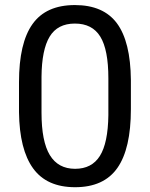

<svg xmlns="http://www.w3.org/2000/svg" viewBox="-20 -741 602 770"><path d="M504.9 -303.2Q504.9 -144.5 450.7 -67.4Q396.5 9.8 281.2 9.8Q167.5 9.8 112.8 -65.7Q58.1 -141.1 56.2 -291V-411.6Q56.2 -568.4 110.4 -644.5Q164.6 -720.7 280.3 -720.7Q395 -720.7 449.2 -647.2Q503.4 -573.7 504.9 -420.4ZM414.6 -426.8Q414.6 -541.5 382.3 -594Q350.1 -646.5 280.3 -646.5Q210.9 -646.5 179.2 -594.2Q147.5 -542 146.5 -433.6V-289.1Q146.5 -173.8 179.9 -118.9Q213.4 -64 281.2 -64Q348.1 -64 380.6 -115.7Q413.1 -167.5 414.6 -278.8Z"/></svg>

Font: APIMedia Roboto
Style: Regular
Weight: 400
Designer: Google
Version: Version 2.137; 2017